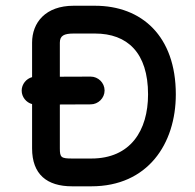

<svg xmlns="http://www.w3.org/2000/svg" viewBox="-20 -655 687 675"><path d="M314 -634.8H238.8C140.1 -634.8 92.8 -575.7 92.8 -504.9V-383.8C72.3 -378.4 56.2 -358.9 56.2 -336.4C56.2 -314 72.3 -294.4 92.8 -289.1V-133.3C92.8 -42 145 0 233.4 0H301.3C499 0 598.1 -148.9 598.1 -323.2C598.1 -528.3 478 -634.8 314 -634.8ZM238.8 -537.1H314C427.7 -537.1 500.5 -469.7 500.5 -323.2C500.5 -195.8 438.5 -97.7 301.3 -97.7H233.4C194.8 -97.7 190.4 -101.6 190.4 -133.3V-287.6L298.8 -288.1C325.2 -288.1 347.7 -310.1 347.7 -336.9C347.7 -363.8 325.2 -385.7 298.8 -385.7L190.4 -385.3V-504.9C190.4 -529.3 204.6 -537.1 238.8 -537.1Z"/></svg>

Font: Velvelyne Book
Style: Bold
Weight: 700
Designer: Manon Van der Borght et Mariel Nils
Foundry: Velvetyne
Version: Version 1.070;Glyphs 3.3.1 (3343)